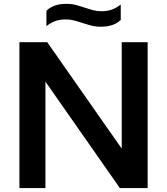

<svg xmlns="http://www.w3.org/2000/svg" viewBox="-20 -954 848 974"><path d="M78.5 0V-740H219.5L623.5 -163H597.5V-740H729V0H588L184.5 -577H210.5V0ZM490.5 -818.5Q464 -818.5 440.8 -824.8Q417.5 -831 396 -838Q376 -845 356 -850.2Q336 -855.5 314.5 -855.5Q284 -855.5 261 -847.2Q238 -839 215.5 -821.5V-900Q235 -917.5 259.2 -926Q283.5 -934.5 317.5 -934.5Q344.5 -934.5 367.5 -928.2Q390.5 -922 412 -914.5Q432.5 -908 452.2 -902.5Q472 -897 493.5 -897Q524.5 -897 547.2 -905.2Q570 -913.5 592.5 -931V-852.5Q573.5 -835 549 -826.8Q524.5 -818.5 490.5 -818.5Z"/></svg>

Font: Encode Sans SemiExpanded SemiBold
Style: Regular
Weight: 600
Width: 6
Designer: Multiple Designers
Foundry: Impallari Type
Version: Version 3.002